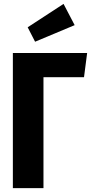

<svg xmlns="http://www.w3.org/2000/svg" viewBox="-20 -965 467 985"><path d="M427 -693 411 -569H203V0H46V-693ZM306 -945 363 -836 160 -751 122 -825Z"/></svg>

Font: Fira Sans Extra Condensed
Style: Bold
Weight: 700
Width: 1
Designer: Carrois Corporate & Edenspiekermann AG
Foundry: Carrois Corporate GbR & Edenspiekermann AG
Version: Version 4.203